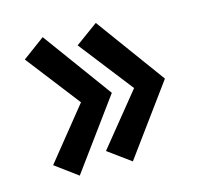

<svg xmlns="http://www.w3.org/2000/svg" viewBox="-80 -589 691 667"><g transform="rotate(-15 265.5 -255.0)"><path d="M48 -445 128 -504 310 -255 128 -6 48 -65 198 -251ZM238 -445 319 -504 501 -255 319 -6 238 -65 389 -251Z"/></g></svg>

Font: Venryn Sans SemiBold
Style: Regular
Weight: 600
Designer: Owen Earl, indestructible type* (font) & Cristiano Sobral (main changes)
Version: Version 3.60;October 28, 2020;FontCreator 13.0.0.2681 64-bit